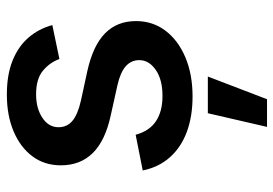

<svg xmlns="http://www.w3.org/2000/svg" viewBox="-144 -450 830 583"><g transform="rotate(-90 271.5 -158.0)"><path d="M270.5 11.2Q210 11.2 162.8 -6.3Q115.7 -23.9 85.7 -57.9Q55.7 -91.8 45.9 -140.1L154.3 -161.6Q165.5 -120.1 195.3 -100.1Q225.1 -80.1 272 -80.1Q321.8 -80.1 351.3 -100.6Q380.9 -121.1 380.9 -150.4Q380.9 -175.3 362.3 -191.7Q343.8 -208 305.2 -216.8L212.9 -237.3Q136.2 -253.9 98.9 -291.7Q61.5 -329.6 61.5 -388.7Q61.5 -438.5 88.9 -475.1Q116.2 -511.7 164.6 -532.2Q212.9 -552.7 276.4 -552.7Q336.4 -552.7 379.4 -535.4Q422.4 -518.1 449.2 -487.1Q476.1 -456.1 487.3 -414.6L384.3 -393.1Q374 -421.9 349.1 -442.9Q324.2 -463.9 277.3 -463.9Q234.4 -463.9 205.8 -444.8Q177.2 -425.8 177.2 -396Q177.2 -370.1 196.3 -353.8Q215.3 -337.4 258.8 -327.6L348.6 -308.1Q425.3 -291 462.4 -254.4Q499.5 -217.8 499.5 -160.6Q499.5 -109.9 470.5 -71.3Q441.4 -32.7 389.6 -10.7Q337.9 11.2 270.5 11.2ZM178.2 237.3 219.7 57.6H331.1L262.2 237.3Z"/></g></svg>

Font: Inter
Style: 540
Weight: 540
Designer: Rasmus Andersson
Foundry: rsms
Version: Version 4.001;git-66647c0bb